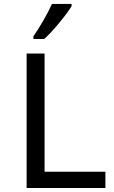

<svg xmlns="http://www.w3.org/2000/svg" viewBox="-20 -945 571 965"><path d="M509.8 0H113.8V-675.8H204.1V-82H509.8ZM202.1 -749H147.9V-762.7Q171.4 -795.9 198.5 -843Q225.6 -890.1 241.2 -925.3H339.8V-914.1Q318.4 -878.9 275.9 -827.9Q233.4 -776.9 202.1 -749Z"/></svg>

Font: Cadman
Style: Regular
Weight: 400
Designer: Paul James MIller
Foundry: High-Logic / Made with FontCreator
Version: Version 2.114;March 28, 2021;FontCreator 13.0.0.2683 64-bit